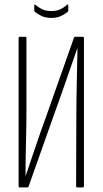

<svg xmlns="http://www.w3.org/2000/svg" viewBox="-20 -815 446 835"><path d="M65 0Q61 0 61 -5V-650Q61 -655 65 -655H90Q95 -655 95 -650V-332Q95 -301 94.5 -265Q94 -229 93 -191.5Q92 -154 91.5 -118Q91 -82 91 -51H92Q107 -95 122.5 -141.5Q138 -188 155 -236.5Q172 -285 189 -332L302 -652Q304 -655 308 -655H340Q345 -655 345 -650V-5Q345 0 340 0H316Q311 0 311 -5L312 -311Q312 -345 312.5 -382Q313 -419 314 -457.5Q315 -496 315.5 -533Q316 -570 317 -604H316Q300 -559 283 -509.5Q266 -460 248.5 -410Q231 -360 213 -311L104 -3Q103 0 99 0ZM203 -737Q178 -737 160 -746Q142 -755 132 -763Q129 -766 129 -771V-791Q129 -798 134 -794Q148 -782 164 -774.5Q180 -767 203 -767Q226 -767 242 -774.5Q258 -782 271 -794Q273 -796 275 -795Q277 -794 277 -791V-771Q277 -766 274 -763Q263 -754 245.5 -745.5Q228 -737 203 -737Z"/></svg>

Font: Sofia Sans Extra Condensed ExtraLight
Style: Regular
Weight: 250
Designer: Botio Nikoltchev, Ani Petrova
Foundry: lettersoup
Version: Version 4.101